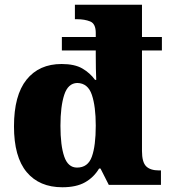

<svg xmlns="http://www.w3.org/2000/svg" viewBox="-20 -780 715 810"><path d="M243 10Q146 10 92.5 -54Q39 -118 39 -247Q39 -378 92 -444Q145 -510 240 -510Q295 -510 327.5 -491Q360 -472 381 -443H386Q385 -463 384.5 -490.5Q384 -518 384 -547V-567H241V-624H384V-641Q384 -680 360.5 -689.5Q337 -699 304 -699H296V-760H579V-624H663V-567H579V-143Q579 -96 596.5 -78.5Q614 -61 651 -61H659V0H439L404 -69H398Q376 -32 339 -11Q302 10 243 10ZM305 -73Q351 -73 367.5 -119Q384 -165 384 -250Q384 -331 367.5 -380Q351 -429 306 -430Q267 -429 251 -380Q235 -331 235 -249Q235 -166 251 -119.5Q267 -73 305 -73Z"/></svg>

Font: Noto Serif Tamil Black
Style: Italic
Weight: 900
Italic angle: -12°
Designer: Indian Type Foundry, Tom Grace, and the Monotype Design Team
Foundry: Monotype Imaging Inc.
Version: Version 2.003; ttfautohint (v1.8.4.7-5d5b)